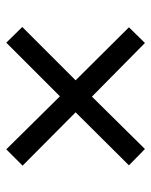

<svg xmlns="http://www.w3.org/2000/svg" viewBox="45 -659 482 612"><g transform="rotate(-90 286.0 -353.0)"><path d="M456 -574 506 -523 336 -353 505 -183 455 -132 284 -301 117 -132 65 -183 234 -353 64 -522 116 -574 285 -403Z"/></g></svg>

Font: Noto Sans PhagsPa
Style: Regular
Weight: 400
Designer: Monotype Design Team
Foundry: Monotype Imaging Inc.
Version: Version 2.004; ttfautohint (v1.8.4.7-5d5b)